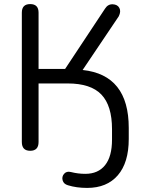

<svg xmlns="http://www.w3.org/2000/svg" viewBox="-20 -732 709 941"><path d="M407 189Q355 189 313 176Q292 170 287 152Q282 134 294 120Q306 106 327 111Q362 120 398 120Q461 120 495 77.5Q529 35 529 -48V-99Q529 -214 477 -268.5Q425 -323 312 -323H169V-36Q169 7 128 7Q87 7 87 -36V-670Q87 -712 128 -712Q169 -712 169 -670V-394H299L495 -690Q509 -712 532.5 -711Q556 -710 565 -693Q574 -676 562 -652L385 -389Q611 -365 611 -105V-51Q611 65 557.5 127Q504 189 407 189Z"/></svg>

Font: Nunito
Style: Regular
Weight: 400
Designer: Vernon Adams
Foundry: Vernon Adams
Version: Version 3.602